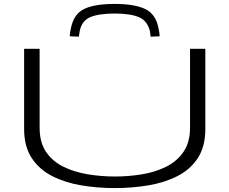

<svg xmlns="http://www.w3.org/2000/svg" viewBox="-20 -949 1170 979"><path d="M103 -292V-700H182V-298Q182 -222 215.5 -173.5Q249 -125 305 -98Q361 -71 429 -60Q497 -49 566 -49Q635 -49 703 -60Q771 -71 826.5 -98.5Q882 -126 915.5 -174.5Q949 -223 949 -298V-700H1027V-292Q1027 -202 989 -143.5Q951 -85 885.5 -51.5Q820 -18 737 -4Q654 10 565 10Q476 10 393.5 -4Q311 -18 245.5 -51.5Q180 -85 141.5 -143.5Q103 -202 103 -292ZM565 -929Q667 -929 721.5 -902.5Q776 -876 789 -801Q793 -784 794 -764L748 -762Q747 -769 746.5 -775.5Q746 -782 745 -787Q733 -842 689.5 -861Q646 -880 565 -880Q484 -880 440 -861.5Q396 -843 386 -788Q385 -782 384 -775.5Q383 -769 382 -762L336 -764Q336 -774 337.5 -783.5Q339 -793 341 -802Q355 -877 408.5 -903Q462 -929 565 -929Z"/></svg>

Font: Georama ExtraExtended Light
Style: Regular
Weight: 300
Width: 8
Designer: Jean-Baptiste Levee
Foundry: Production Type
Version: Version 1.000